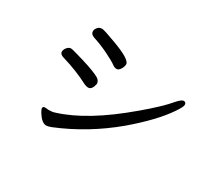

<svg xmlns="http://www.w3.org/2000/svg" viewBox="-123 -900 1247 1119"><g transform="rotate(30 500.0 -340.0)"><path d="M379.9 -328.1Q369.1 -328.1 355 -334Q269 -378.9 171.9 -407.2Q143.1 -415 143.1 -433.1Q143.1 -448.2 155 -462.2Q167 -476.1 181.2 -476.1Q191.9 -476.1 274.9 -450.9Q357.9 -425.8 393.1 -405.8Q414.1 -392.1 414.1 -372.1Q405.3 -328.1 379.9 -328.1ZM279.3 -14.2Q249 -14.2 219.2 -62Q207 -82 207 -89.8Q207 -102.1 220.2 -102.1Q231.9 -102.1 244.1 -100.1Q272 -100.1 287.1 -106Q471.2 -162.1 703.1 -358.9Q813 -451.2 860.8 -508.8Q888.2 -540 901.9 -540Q918.9 -540 918.9 -522Q918.9 -507.8 889.2 -464.8Q822.3 -366.2 680.2 -245.1Q510.3 -103 311 -22Q290 -14.2 279.3 -14.2ZM265.1 -598.1Q240.2 -606.9 240.2 -627Q240.2 -640.1 251.2 -653.1Q262.2 -666 280.3 -666Q294.9 -666 374 -636.2Q504.9 -588.9 504.9 -556.2Q504.9 -541 493.9 -522.9Q482.9 -504.9 469 -504.9Q455.1 -504.9 439.5 -516.8Q423.8 -528.8 372.6 -554.4Q321.3 -580.1 265.1 -598.1Z"/></g></svg>

Font: LXGW WenKai GB Screen
Style: Regular
Weight: 400
Designer: LXGW / Fontworks Inc.
Foundry: LXGW / Fontworks Inc.
Version: Version 1.321;February 19, 2024;FontCreator 14.0.0.2901 64-b